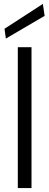

<svg xmlns="http://www.w3.org/2000/svg" viewBox="-20 -961 252 981"><path d="M71 0V-720H141V0ZM10 -764 3 -814 199 -941 208 -880Z"/></svg>

Font: DM Sans Light
Style: Regular
Weight: 300
Designer: Colophon Foundry, Jonny Pinhorn
Foundry: Colophon Foundry
Version: Version 4.004; ttfautohint (v1.8.4.7-5d5b)